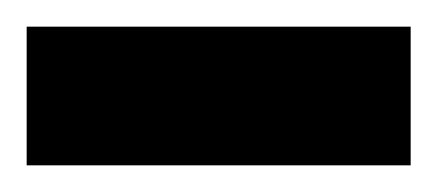

<svg xmlns="http://www.w3.org/2000/svg" viewBox="-20 -695 328 144"><path d="M0 -571V-675H288V-571Z"/></svg>

Font: Saira SemiCondensed Black
Style: Regular
Weight: 900
Width: 4
Designer: Hector Gatti with collaboration of the Omnibus-Type team
Foundry: Omnibus-Type
Version: Version 1.101